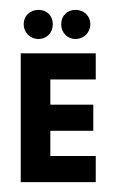

<svg xmlns="http://www.w3.org/2000/svg" viewBox="-20 -369 235 389"><path d="M174 -261H22V0H174V-53H82V-104H169V-157H82V-208H174ZM133 -349C116 -349 104 -337 104 -320C104 -303 116 -290 133 -290C150 -290 163 -303 163 -320C163 -337 150 -349 133 -349ZM58 -349C41 -349 28 -337 28 -320C28 -303 41 -290 58 -290C75 -290 87 -303 87 -320C87 -337 75 -349 58 -349Z"/></svg>

Font: Hussar Tani
Style: Dwa
Weight: 700
Foundry: Cannot Into Space Fonts
Version: Version 0.92